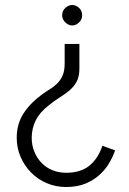

<svg xmlns="http://www.w3.org/2000/svg" viewBox="-20 -550 517 769"><path d="M390 34 441 52Q433 76 418 102Q403 128 379.5 149.5Q356 171 323 185Q290 199 245 199Q203 199 167 183.5Q131 168 104.5 141Q78 114 62.5 78.5Q47 43 47 2Q47 -53 73.5 -94.5Q100 -136 146 -170Q162 -182 178.5 -192Q195 -202 208.5 -215Q222 -228 230.5 -247Q239 -266 239 -295V-374H298V-276Q298 -244 287.5 -224Q277 -204 259.5 -189Q242 -174 219.5 -160Q197 -146 174 -127Q139 -100 123 -67.5Q107 -35 107 2Q107 32 117.5 57.5Q128 83 146 102Q164 121 189.5 131.5Q215 142 245 142Q303 142 338 113.5Q373 85 390 34ZM269 -530Q284 -530 296.5 -518.5Q309 -507 309 -489Q309 -472 296.5 -460Q284 -448 269 -448Q255 -448 242 -460Q229 -472 229 -489Q229 -507 242 -518.5Q255 -530 269 -530Z"/></svg>

Font: Josefin Sans
Style: Regular
Weight: 400
Designer: Santiago Orozco
Foundry: Typemade
Version: Version 1.0